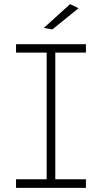

<svg xmlns="http://www.w3.org/2000/svg" viewBox="-20 -914 496 934"><path d="M321 -894 362 -874 235 -771 193 -778ZM398 -658H249V-42H398V0H58V-42H207V-658H58V-699H398Z"/></svg>

Font: TypoPRO Montserrat Alternates
Style: Regular
Weight: 275
Designer: Julieta Ulanovsky
Foundry: Julieta Ulanovsky
Version: Version 6.001